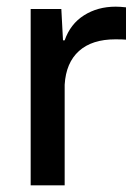

<svg xmlns="http://www.w3.org/2000/svg" viewBox="-20 -556 419 576"><path d="M72 0V-529H164L169 -435H174Q191 -484 232 -510Q273 -536 327 -536Q340 -536 358 -534V-437Q350 -438 326 -438Q256 -438 217 -403Q178 -368 174 -302V0Z"/></svg>

Font: Mona Sans Medium
Style: Regular
Weight: 500
Designer: Deni Anggara
Foundry: GitHub
Version: Version 2.000;Glyphs 3.2.3 (3260)